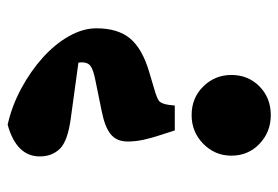

<svg xmlns="http://www.w3.org/2000/svg" viewBox="-133 -410 728 502"><g transform="rotate(90 231.0 -159.0)"><path d="M281 -503Q325 -503 356 -473.5Q387 -444 387 -400Q387 -357 356 -326.5Q325 -296 281 -296Q236 -296 206 -326.5Q176 -357 176 -400Q176 -444 206 -473.5Q236 -503 281 -503ZM54 -47Q54 -103 80.5 -135Q107 -167 168 -185L215 -199Q236 -205 243.5 -210.5Q251 -216 254 -235L256 -252H321L332 -218Q341 -191 345.5 -170Q350 -149 350 -129Q350 -100 331 -84.5Q312 -69 271 -61L188 -44Q163 -39 153 -32Q143 -25 143 -9Q143 -3 144 0L290 20Q349 28 369 48.5Q389 69 389 101Q389 162 306 185Q257 174 211.5 149.5Q166 125 130.5 93Q95 61 74.5 24.5Q54 -12 54 -47Z"/></g></svg>

Font: Source Serif 4 Black
Style: Regular
Weight: 900
Designer: Frank Grießhammer
Foundry: Adobe
Version: Version 4.005;hotconv 1.1.0;makeotfexe 2.6.0